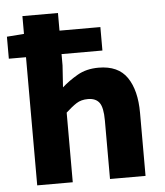

<svg xmlns="http://www.w3.org/2000/svg" viewBox="-54 -746 680 791"><g transform="rotate(-5 286.0 -350.0)"><path d="M68 0V-700H215V-483L209 -393Q237 -418 274 -439.5Q311 -461 362 -461Q443 -461 479.5 -407.5Q516 -354 516 -261V0H369V-242Q369 -296 354 -316Q339 -336 307 -336Q279 -336 259.5 -323.5Q240 -311 215 -288V0ZM-3 -530V-621L76 -627H384V-530Z"/></g></svg>

Font: Mada
Style: Bold
Weight: 700
Designer: Khaled Hosny
Version: Version 1.5